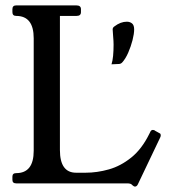

<svg xmlns="http://www.w3.org/2000/svg" viewBox="-20 -680 625 712"><path d="M568 -188Q572.2 -186.2 574.1 -184.6Q576 -183 576 -178Q576 -177 576 -175.5Q576 -174 574 -170L491 4Q487 12 480 12Q479 12 476 10.5Q473 9 468 4Q464 0 450 0H40Q26 0 26 -13V-25Q26 -38 40 -38Q105 -38 105 -121V-538Q105 -621 40 -621Q26 -621 26 -635V-646Q26 -660 40 -660H263.2Q280.2 -660 280.2 -646V-635Q280.2 -621 264.2 -621H202.2V-123.5Q202.2 -39.5 262.2 -39.5H297.2Q340.2 -39.5 383.9 -51.9Q427.5 -64.2 466.8 -95.8Q506 -127.2 534 -184.2L537 -190.2Q540 -198.2 547 -198.2Q549 -198.2 551.5 -197.4Q554 -196.5 555 -195.2ZM393.5 -441.5Q397.5 -453.8 399.4 -472.8Q401.2 -491.8 401.2 -514.5Q401.2 -527 399.5 -545.8Q397.8 -564.5 397.8 -571Q397.8 -577.8 404.2 -582Q427 -599.5 450.2 -599.5Q462 -599.5 469.8 -593Q477.5 -586.5 477.5 -571Q477.5 -554.8 471.5 -531.2Q465.5 -507.8 455.6 -485Q445.8 -462.2 432.8 -448Q428 -443.2 421.8 -442.8Z"/></svg>

Font: Young Serif Light
Style: Regular
Weight: 300
Designer: Bastien Sozeau
Foundry: NBR — Bastien Sozeau
Version: Version 5.001